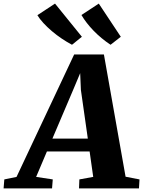

<svg xmlns="http://www.w3.org/2000/svg" viewBox="-99 -1048 796 1068"><path d="M-79 0 -75 -50 -7 -64 313.5 -745H479L599.5 -65L677 -50L674 0H340.5L342.5 -50L419.5 -64L399.5 -205.5H162L102 -64L194.5 -50L190.5 0ZM192.5 -277H389.5L351 -547.5L347 -641L310 -553ZM573 -843.5 516 -799Q489.5 -816.5 465.5 -836.5Q441.5 -856.5 421 -877.8Q400.5 -899 383.5 -921Q366.5 -943 354 -964.5L450.5 -1028ZM356.5 -843.5 301.5 -799Q274 -813.5 245.2 -832.8Q216.5 -852 190 -874.5Q163.5 -897 142.5 -919.8Q121.5 -942.5 109 -963.5L207 -1028Z"/></svg>

Font: Merriweather 24pt Black
Style: Italic
Weight: 900
Italic angle: -7.8°
Designer: Eben Sorkin
Foundry: Eben Sorkin
Version: Version 2.101